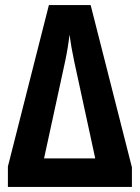

<svg xmlns="http://www.w3.org/2000/svg" viewBox="-20 -734 550 754"><path d="M172 -714 11 -80V0H498V-77L336 -714ZM153 -112 236 -494Q247 -546 253 -598Q256 -575 261 -546.5Q266 -518 271 -495L354 -112Z"/></svg>

Font: Noto Sans UI Condensed
Style: Bold
Weight: 700
Width: 3
Designer: Monotype Design Team
Foundry: Monotype Imaging Inc.
Version: 1.001